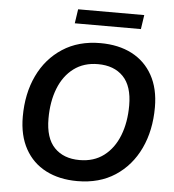

<svg xmlns="http://www.w3.org/2000/svg" viewBox="-59 -934 903 998"><g transform="rotate(5 392.5 -435.0)"><path d="M381 10Q287 10 217 -26Q147 -62 108.5 -131.5Q70 -201 70 -299Q70 -420 114.5 -513.5Q159 -607 242 -661Q325 -715 439 -715Q534 -715 603.5 -679Q673 -643 711.5 -574Q750 -505 750 -407Q750 -286 705.5 -192Q661 -98 578.5 -44Q496 10 381 10ZM383 -100Q458 -100 510 -139.5Q562 -179 589 -248Q616 -317 616 -405Q616 -506 568 -555.5Q520 -605 436 -605Q362 -605 310 -566Q258 -527 231 -458.5Q204 -390 204 -301Q204 -199 252 -149.5Q300 -100 383 -100ZM297 -806 308 -880H653L642 -806Z"/></g></svg>

Font: Nunito Sans
Style: Bold Italic
Weight: 700
Italic angle: -9°
Designer: Vernon Adams
Foundry: Vernon Adams
Version: Version 3.006; ttfautohint (v1.8.3)